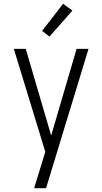

<svg xmlns="http://www.w3.org/2000/svg" viewBox="-20 -778 540 1013"><path d="M160 215Q168 188 176.5 161.5Q185 135 193 108L219 23L53 -520H116L250 -63L384 -520H447L223 215ZM241 -585 202 -615 313 -758 362 -722Z"/></svg>

Font: Iosevka Light
Style: Regular
Weight: 300
Monospace: yes
Designer: Belleve Invis
Foundry: Belleve Invis
Version: Version 32.5.0; ttfautohint (v1.8.4)